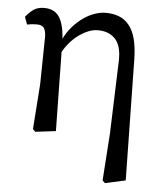

<svg xmlns="http://www.w3.org/2000/svg" viewBox="-50 -532 650 767"><g transform="rotate(5 275.0 -149.0)"><path d="M94 0 107 -181 110 -370Q110 -393 102.5 -405.5Q95 -418 73 -418Q63 -418 53.5 -417Q44 -416 34 -414L23 -444Q38 -463 54.5 -474.5Q71 -486 97 -486Q137 -486 156.5 -458Q176 -430 180 -370Q193 -397 212.5 -419Q232 -441 254 -456.5Q276 -472 299 -480Q322 -488 343 -488Q373 -488 396.5 -479Q420 -470 437 -449.5Q454 -429 463 -395.5Q472 -362 473 -313L481 172L399 190L389 180L402 -11L412 -304Q413 -363 387.5 -389.5Q362 -416 319 -416Q299 -416 279.5 -408Q260 -400 241.5 -386.5Q223 -373 207.5 -355Q192 -337 181 -317L186 0L104 10Z"/></g></svg>

Font: Source Serif Pro
Style: Regular
Weight: 400
Designer: Frank Grießhammer
Foundry: Adobe Systems Incorporated
Version: Version 2.000;PS 1.000;hotconv 16.6.51;makeotf.lib2.5.65220